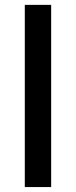

<svg xmlns="http://www.w3.org/2000/svg" viewBox="-20 -755 308 775"><path d="M80.1 -735.4Q106.4 -735.4 186.5 -735.4Q186.5 -550.8 186.5 0Q160.2 0 80.1 0Q80.1 -183.6 80.1 -735.4Z"/></svg>

Font: Alata=Ham
Style: Regular
Weight: 400
Designer: Spyros Zevelakis, Eben Sorkin
Version: Version 1.004